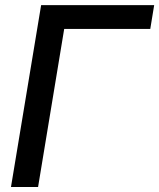

<svg xmlns="http://www.w3.org/2000/svg" viewBox="-20 -748 637 768"><path d="M596.7 -727.5 581.1 -632.3H236.8L132.3 0H23.9L144.5 -727.5Z"/></svg>

Font: Inter Display Medium
Style: Italic
Weight: 500
Italic angle: -9.39999°
Designer: Rasmus Andersson
Foundry: rsms
Version: Version 4.000;git-a52131595